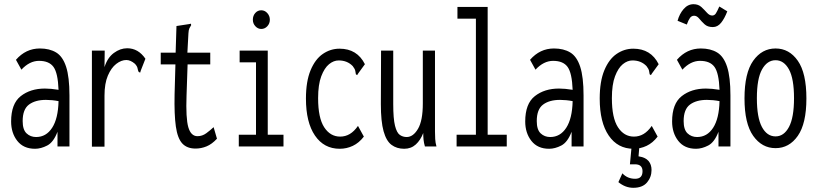

<svg xmlns="http://www.w3.org/2000/svg" viewBox="-20 -698 3890 915"><path d="M147 11Q92 11 62.5 -26.5Q33 -64 33 -119Q33 -204 79 -240Q125 -276 194 -276Q222 -276 259 -270Q256 -350 235 -379Q214 -408 166 -408Q121 -408 82 -366L56 -413Q103 -467 170 -467Q216 -467 247.5 -448Q279 -429 295 -380Q311 -331 311 -243V0H254V-70Q235 -20 205 -4.5Q175 11 147 11ZM88 -121Q88 -80 106.5 -62.5Q125 -45 152 -45Q200 -45 228.5 -89Q257 -133 259 -216Q244 -219 228.5 -220.5Q213 -222 199 -222Q148 -222 118 -199.5Q88 -177 88 -121Z M418 -457H479L478 -378Q492 -423 522.5 -445.5Q553 -468 586 -468Q639 -468 673 -418L651 -362L648 -352L641 -355Q637 -363 635.5 -372.5Q634 -382 623 -394Q602 -412 582 -412Q558 -412 534 -393.5Q510 -375 494 -337.5Q478 -300 478 -242V1H418Z M912 10Q871 10 848.5 -14.5Q826 -39 818 -95.5Q810 -152 812 -248L816 -391H746V-447H817L821 -574L880 -583L890 -585L891 -578Q886 -570 882.5 -563Q879 -556 878 -539L873 -447H982V-391H874L869 -243Q865 -134 877.5 -91.5Q890 -49 921 -49Q944 -49 963 -63Q982 -77 998 -92L1014 -37Q990 -11 964.5 -0.5Q939 10 912 10Z M1118 0V-56H1200V-401H1122V-457H1256V-56H1331V0ZM1225 -560Q1209 -560 1197 -573Q1185 -586 1185 -604Q1185 -623 1196.5 -636Q1208 -649 1225 -649Q1242 -649 1254 -635.5Q1266 -622 1266 -604Q1266 -586 1254 -573Q1242 -560 1225 -560Z M1599 11Q1524 11 1481 -52Q1438 -115 1438 -228Q1438 -310 1460 -363Q1482 -416 1518.5 -441Q1555 -466 1598 -466Q1682 -466 1719 -392L1687 -348L1682 -340L1676 -344Q1675 -352 1673 -361Q1671 -370 1661 -383Q1635 -410 1594 -410Q1570 -410 1548 -392Q1526 -374 1511 -334.5Q1496 -295 1496 -230Q1496 -136 1525 -91.5Q1554 -47 1601 -47Q1626 -47 1647 -59.5Q1668 -72 1686 -98L1714 -47Q1691 -17 1661.5 -3Q1632 11 1599 11Z M1906 11Q1871 11 1846 -7.5Q1821 -26 1808 -72.5Q1795 -119 1795 -202L1796 -457H1854V-202Q1854 -132 1862.5 -98.5Q1871 -65 1885.5 -55Q1900 -45 1918 -45Q1949 -45 1972 -84Q1995 -123 1995 -205V-457H2053V-71Q2053 -53 2054 -35.5Q2055 -18 2060 0H2005Q2000 -17 1998.5 -32Q1997 -47 1997 -64Q1984 -30 1961.5 -9.5Q1939 11 1906 11Z M2156 0V-56H2248V-609H2160V-665H2304V-56H2395V0Z M2597 11Q2542 11 2512.5 -26.5Q2483 -64 2483 -119Q2483 -204 2529 -240Q2575 -276 2644 -276Q2672 -276 2709 -270Q2706 -350 2685 -379Q2664 -408 2616 -408Q2571 -408 2532 -366L2506 -413Q2553 -467 2620 -467Q2666 -467 2697.5 -448Q2729 -429 2745 -380Q2761 -331 2761 -243V0H2704V-70Q2685 -20 2655 -4.5Q2625 11 2597 11ZM2538 -121Q2538 -80 2556.5 -62.5Q2575 -45 2602 -45Q2650 -45 2678.5 -89Q2707 -133 2709 -216Q2694 -219 2678.5 -220.5Q2663 -222 2649 -222Q2598 -222 2568 -199.5Q2538 -177 2538 -121Z M2999 11Q2924 11 2881 -52Q2838 -115 2838 -228Q2838 -310 2860 -363Q2882 -416 2918.5 -441Q2955 -466 2998 -466Q3082 -466 3119 -392L3087 -348L3082 -340L3076 -344Q3075 -352 3073 -361Q3071 -370 3061 -383Q3035 -410 2994 -410Q2970 -410 2948 -392Q2926 -374 2911 -334.5Q2896 -295 2896 -230Q2896 -136 2925 -91.5Q2954 -47 3001 -47Q3026 -47 3047 -59.5Q3068 -72 3086 -98L3114 -47Q3091 -17 3061.5 -3Q3032 11 2999 11ZM2998 197Q2960 197 2927 170L2946 128Q2970 154 3007 154Q3042 154 3042 118Q3042 85 3006 85H2982L2990 0H3027L3023 47Q3056 52 3070.5 69Q3085 86 3085 112Q3085 146 3063.5 171.5Q3042 197 2998 197Z M3297 11Q3242 11 3212.5 -26.5Q3183 -64 3183 -119Q3183 -204 3229 -240Q3275 -276 3344 -276Q3372 -276 3409 -270Q3406 -350 3385 -379Q3364 -408 3316 -408Q3271 -408 3232 -366L3206 -413Q3253 -467 3320 -467Q3366 -467 3397.5 -448Q3429 -429 3445 -380Q3461 -331 3461 -243V0H3404V-70Q3385 -20 3355 -4.5Q3325 11 3297 11ZM3238 -121Q3238 -80 3256.5 -62.5Q3275 -45 3302 -45Q3350 -45 3378.5 -89Q3407 -133 3409 -216Q3394 -219 3378.5 -220.5Q3363 -222 3349 -222Q3298 -222 3268 -199.5Q3238 -177 3238 -121ZM3408 -667 3446 -644Q3433 -610 3416.5 -589.5Q3400 -569 3377 -569Q3352 -569 3337.5 -582.5Q3323 -596 3312 -609.5Q3301 -623 3288 -623Q3276 -623 3268.5 -613Q3261 -603 3253 -581L3209 -599Q3218 -632 3238 -655Q3258 -678 3285 -678Q3308 -678 3322.5 -664.5Q3337 -651 3349 -637.5Q3361 -624 3374 -624Q3385 -624 3391.5 -634Q3398 -644 3408 -667Z M3676 8Q3611 8 3569.5 -50.5Q3528 -109 3528 -229Q3528 -350 3569.5 -408.5Q3611 -467 3676 -467Q3741 -467 3782 -408.5Q3823 -350 3823 -229Q3823 -109 3782 -50.5Q3741 8 3676 8ZM3676 -48Q3716 -48 3740 -93Q3764 -138 3764 -230Q3764 -323 3740 -367Q3716 -411 3676 -411Q3636 -411 3611.5 -367Q3587 -323 3587 -230Q3587 -138 3611 -93Q3635 -48 3676 -48Z"/></svg>

Font: Inconsolata ExtraCondensed
Style: Regular
Weight: 400
Width: 2
Monospace: yes
Designer: Raph Levien, Cyreal, Brenton Simpson
Foundry: Raph Levien, Cyreal, Google
Version: Version 3.000; ttfautohint (v1.8.2.53-6de2)